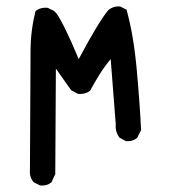

<svg xmlns="http://www.w3.org/2000/svg" viewBox="-20 -439 540 592"><path d="M103.5 132.8 84 123Q70.3 107.4 72.3 85.9Q74.2 -217.8 74.2 -281.2Q74.2 -344.7 89.8 -405.3Q105.5 -417 127 -415L146.5 -405.3L154.3 -397.5Q177.7 -364.3 222.7 -256.8Q284.2 -372.1 313.5 -407.2Q329.1 -420.9 350.6 -418.9L370.1 -409.2Q391.6 -333 401.4 -226.6Q411.1 -120.1 415 -38.1L403.3 -14.6Q389.6 -2 368.2 -3.9L348.6 -14.6Q335 -32.2 336.9 -55.7L321.3 -256.8Q301.8 -233.4 286.6 -209Q271.5 -184.6 257.8 -159.2Q242.2 -147.5 220.7 -149.4L199.2 -161.1L152.3 -227.5L150.4 97.7L138.7 123Q125 134.8 103.5 132.8Z"/></svg>

Font: NaikaiFont
Style: Regular
Weight: 400
Version: Version 1.67